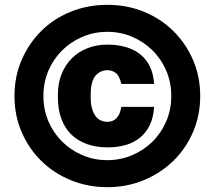

<svg xmlns="http://www.w3.org/2000/svg" viewBox="-20 -748 890 796"><path d="M425 28Q344 28 273.5 -1Q203 -30 151.5 -80.5Q100 -131 70 -200Q40 -269 40 -350Q40 -431 70 -500Q100 -569 151.5 -620Q203 -671 273.5 -699.5Q344 -728 425 -728Q506 -728 576 -699.5Q646 -671 698 -620Q750 -569 780 -500Q810 -431 810 -350Q810 -269 780 -200Q750 -131 698 -80.5Q646 -30 576 -1Q506 28 425 28ZM425 -84Q479 -84 527.5 -104.5Q576 -125 612 -160.5Q648 -196 669 -244.5Q690 -293 690 -350Q690 -407 669 -455.5Q648 -504 612 -539.5Q576 -575 528 -595.5Q480 -616 425 -616Q370 -616 322 -595.5Q274 -575 238 -539.5Q202 -504 181 -455.5Q160 -407 160 -350Q160 -293 181 -244.5Q202 -196 238 -160.5Q274 -125 322 -104.5Q370 -84 425 -84ZM425 -137Q379 -137 341 -150.5Q303 -164 276 -190Q249 -216 234.5 -255Q220 -294 220 -345V-355Q220 -403 235.5 -441.5Q251 -480 278.5 -507Q306 -534 343.5 -548.5Q381 -563 425 -563Q464 -563 498 -554Q532 -545 558 -525.5Q584 -506 600 -475Q616 -444 619 -400H483Q475 -434 460 -445.5Q445 -457 425 -457Q396 -457 376 -434Q356 -411 356 -355V-345Q356 -316 362 -296.5Q368 -277 377.5 -265Q387 -253 399.5 -248Q412 -243 425 -243Q449 -243 463.5 -258.5Q478 -274 483 -305H619Q616 -260 600.5 -228.5Q585 -197 559.5 -176.5Q534 -156 500 -146.5Q466 -137 425 -137Z"/></svg>

Font: Golos Text VF
Style: Regular
Weight: 400
Designer: A.Korolkova, Vitaly Kuzmin
Foundry: ParaType Ltd
Version: Version 2.003